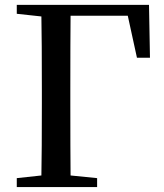

<svg xmlns="http://www.w3.org/2000/svg" viewBox="-20 -757 662 777"><path d="M497.1 -693.4H265.6Q264.6 -595.7 264.6 -393.6V-338.9Q264.6 -145.5 265.6 -46.9L373 -36.1V0H47.9V-36.1L147.5 -46.9Q149.4 -143.6 149.4 -338.9V-393.6Q149.4 -592.8 147.5 -690.4L47.9 -701.2V-737.3H583L586.9 -523.4H534.2Z"/></svg>

Font: Bpmf Zihi Serif SemiBold
Style: SemiBold
Weight: 600
Foundry: But Ko
Version: Version 1.320